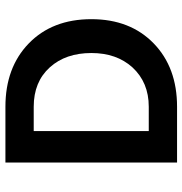

<svg xmlns="http://www.w3.org/2000/svg" viewBox="-2 -688 689 726"><g transform="rotate(-90 343.0 -324.5)"><path d="M92 0V-649H303Q451 -649 542 -561Q634 -472 634 -324Q634 -177 542 -88Q451 0 303 0ZM303 -542H211V-107H303Q395 -107 452 -169Q506 -229 506 -324Q506 -421 452 -481Q397 -542 303 -542Z"/></g></svg>

Font: Karla Neue
Style: Bold
Weight: 700
Designer: Jonathan Pinhorn
Foundry: PYRS Fontlab Ltd. / Made with FontLab
Version: Version 1.000;PS 001.001;hotconv 1.0.56